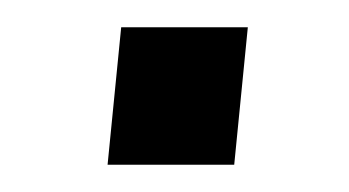

<svg xmlns="http://www.w3.org/2000/svg" viewBox="-20 -378 256 141"><path d="M59 -257 69 -358H162L152 -257Z"/></svg>

Font: Zilla Slab
Style: Italic
Weight: 400
Italic angle: -6°
Designer: Typotheque.com
Foundry: Typotheque type foundry
Version: Version 1.1; 2017; ttfautohint (v1.6)